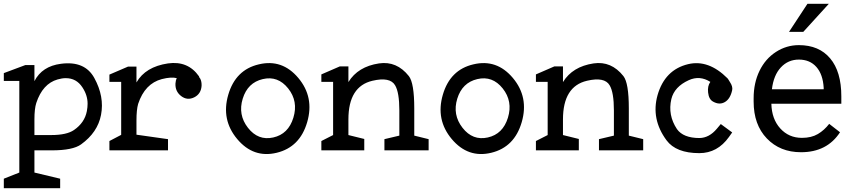

<svg xmlns="http://www.w3.org/2000/svg" viewBox="-20 -787 4461 1005"><path d="M160.2 -162.1V-80.1H248Q329.1 -80.1 367.2 -106.4Q422.9 -144.5 434.6 -205.1Q438.5 -225.6 438.5 -244.1Q438.5 -289.1 411.1 -330.1Q379.9 -377.9 324.2 -377.9Q304.7 -377.9 281.2 -371.1Q203.1 -348.6 169.9 -248Q160.2 -217.8 160.2 -162.1ZM81.1 116.2V-363.3H0V-404.3L112.3 -446.3H160.2V-362.3Q200.2 -440.4 298.8 -453.1Q423.8 -469.7 473.6 -378.9Q527.3 -281.2 508.8 -185.5Q491.2 -93.8 404.3 -31.2Q361.3 0 251 0H160.2V116.2L294.9 148.4V198.2H0V148.4Z M905.3 -377.9Q877 -385.7 827.1 -373Q738.3 -349.6 703.1 -243.2Q694.3 -212.9 694.3 -155.3V-82L859.4 -58.6V0H552.7V-48.8L614.3 -81.1V-358.4H552.7V-396.5L650.4 -438.5H694.3V-355.5Q741.2 -437.5 859.4 -455.1Q963.9 -469.7 1021.5 -387.7Q1021.5 -382.8 1028.3 -375Q1036.1 -359.4 1035.2 -337.9Q1032.2 -294.9 996.1 -277.3Q960 -259.8 928.2 -284.2Q896.5 -308.6 898.4 -349.6Q899.4 -366.2 905.3 -377.9Z M1515.6 -170.9Q1542 -256.8 1488.3 -324.2Q1434.6 -391.6 1355.5 -373Q1276.4 -354.5 1250.5 -270.5Q1224.6 -186.5 1277.8 -118.2Q1331.1 -49.8 1410.2 -67.4Q1489.3 -85 1515.6 -170.9ZM1335 -450.2Q1457 -479.5 1541.5 -378.9Q1626 -278.3 1587.9 -147.5Q1549.8 -16.6 1428.2 12.7Q1306.6 42 1221.7 -59.1Q1136.7 -160.2 1174.8 -291Q1212.9 -421.9 1335 -450.2Z M2070.3 -209Q2070.3 -303.7 2047.9 -340.8Q2021.5 -385.7 1929.7 -364.3Q1803.7 -335 1803.7 -162.1V-80.1L1886.7 -59.6V0H1662.1V-48.8L1723.6 -80.1V-358.4H1662.1V-397.5L1758.8 -439.5H1803.7V-357.4Q1853.5 -438.5 1963.9 -455.1Q2056.6 -468.8 2120.1 -388.7Q2148.4 -352.5 2148.4 -219.7V-77.1L2223.6 -58.6V0H1992.2V-58.6L2070.3 -77.1Z M2638.7 -170.9Q2665 -256.8 2611.3 -324.2Q2557.6 -391.6 2478.5 -373Q2399.4 -354.5 2373.5 -270.5Q2347.7 -186.5 2400.9 -118.2Q2454.1 -49.8 2533.2 -67.4Q2612.3 -85 2638.7 -170.9ZM2458 -450.2Q2580.1 -479.5 2664.6 -378.9Q2749 -278.3 2710.9 -147.5Q2672.9 -16.6 2551.3 12.7Q2429.7 42 2344.7 -59.1Q2259.8 -160.2 2297.9 -291Q2335.9 -421.9 2458 -450.2Z M3193.4 -209Q3193.4 -303.7 3170.9 -340.8Q3144.5 -385.7 3052.7 -364.3Q2926.8 -335 2926.8 -162.1V-80.1L3009.8 -59.6V0H2785.2V-48.8L2846.7 -80.1V-358.4H2785.2V-397.5L2881.8 -439.5H2926.8V-357.4Q2976.6 -438.5 3086.9 -455.1Q3179.7 -468.8 3243.2 -388.7Q3271.5 -352.5 3271.5 -219.7V-77.1L3346.7 -58.6V0H3115.2V-58.6L3193.4 -77.1Z M3795.9 -70.3Q3735.4 14.6 3640.6 14.6Q3518.6 14.6 3468.8 -52.7Q3386.7 -164.1 3421.9 -289.1Q3460 -421.9 3582 -451.2Q3688.5 -476.6 3788.1 -377Q3791 -374 3800.8 -357.4Q3816.4 -334 3812.5 -315.4Q3802.7 -269.5 3774.4 -252.9Q3746.1 -236.3 3712.9 -254.9Q3690.4 -266.6 3686.5 -302.7Q3682.6 -336.9 3698.2 -358.4Q3642.6 -393.6 3585 -367.2Q3509.8 -333 3494.1 -268.6Q3474.6 -184.6 3523.4 -111.3Q3556.6 -64.5 3641.6 -64.5Q3692.4 -65.4 3732.4 -113.3L3752.9 -137.7L3812.5 -93.8Z M4172.9 9.8Q4063 9.8 3993.9 -62.3Q3924.8 -134.3 3924.8 -255.4V-272.5Q3924.8 -353 3955.6 -416.3Q3986.3 -479.5 4041.5 -515.1Q4096.7 -550.8 4161.6 -550.8Q4267.1 -550.8 4325.4 -481.4Q4383.8 -412.1 4383.8 -282.7V-244.1H4017.6Q4019.5 -164.1 4064.2 -114.7Q4108.9 -65.4 4177.7 -65.4Q4227.1 -65.4 4261 -85.4Q4294.9 -105.5 4320.3 -138.7L4377 -94.7Q4309.1 9.8 4172.9 9.8ZM4161.6 -475.1Q4105.5 -475.1 4067.4 -434.3Q4029.3 -393.6 4020.5 -319.8H4291.5V-327.1Q4287.6 -397.5 4253.4 -436.3Q4219.2 -475.1 4161.6 -475.1ZM4206.5 -767.1H4318.4L4184.6 -620.1H4109.9Z"/></svg>

Font: Hopone
Style: Regular
Weight: 400
Foundry: SIL International (SIL)
Version: Version 1.00 September 3, 2015, initial release